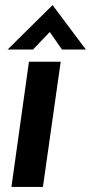

<svg xmlns="http://www.w3.org/2000/svg" viewBox="-20 -736 358 756"><path d="M25 0 94 -493H219L149 0ZM10 -541 187 -716 318 -541H224L176 -610L110 -541Z"/></svg>

Font: Hanken Grotesk
Style: Bold Italic
Weight: 700
Italic angle: -8°
Designer: Alfredo Marco Pradil
Foundry: Hanken Design Co.
Version: Version 3.013